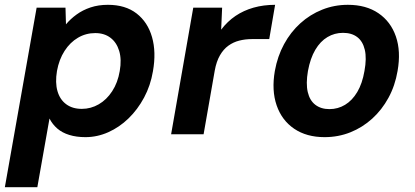

<svg xmlns="http://www.w3.org/2000/svg" viewBox="-36 -558 1725 798"><path d="M-15.8 220 116.2 -526H236.2L238.2 -456.9Q257 -479.4 282.3 -497.7Q307.5 -516.1 340.2 -527.1Q372.8 -538 412.5 -538Q485.2 -538 531.7 -502Q578.1 -466 595.9 -403.7Q613.7 -341.4 599.7 -262Q589.7 -202.6 562.9 -152.6Q536.1 -102.6 498.1 -65.8Q460.1 -29 414.1 -8.5Q368.1 12 319.2 12Q281.5 12 251.9 2.8Q222.4 -6.3 202.1 -23.8Q181.9 -41.3 169.7 -65.4L119.2 220ZM304 -105.5Q341.6 -105.5 374.4 -124.5Q407.2 -143.4 430.3 -178.9Q453.5 -214.5 461.6 -262.4Q470.2 -310.9 459.3 -346.5Q448.5 -382 422.9 -401.2Q397.4 -420.5 359.8 -420.5Q320.9 -420.5 288.1 -401.2Q255.3 -382 232.4 -346.5Q209.4 -310.9 200.8 -263Q192.7 -214.5 202.9 -179.2Q213 -144 239.1 -124.8Q265.1 -105.5 304 -105.5Z M675.2 0 767.2 -526H887.2L883.2 -434.7Q909 -468.9 942.8 -491.8Q976.6 -514.6 1018 -526.3Q1059.5 -538 1107.4 -538L1083 -395.5H1009.9Q983.4 -395.5 958.6 -389.2Q933.8 -383 913.3 -368.2Q892.8 -353.5 878.1 -328Q863.4 -302.6 856.5 -264.4L810.2 0Z M1313 12Q1238.2 12 1186.7 -22.9Q1135.3 -57.8 1113.8 -120.1Q1092.3 -182.3 1106.3 -263Q1117.3 -324.2 1144.6 -374.4Q1171.9 -424.7 1212.3 -461.2Q1252.7 -497.8 1303.2 -517.9Q1353.6 -538 1409.8 -538Q1485.6 -538 1536.8 -503.1Q1588.1 -468.2 1609.4 -406.4Q1630.8 -344.7 1616.4 -263Q1606 -201.8 1578.6 -151.6Q1551.2 -101.3 1510.9 -64.8Q1470.5 -28.2 1420.3 -8.1Q1370.1 12 1313 12ZM1333.2 -104.5Q1368.6 -104.5 1398.2 -122.4Q1427.8 -140.2 1448.8 -175.4Q1469.8 -210.7 1478.8 -263Q1488.5 -315.8 1480.2 -351.1Q1471.9 -386.4 1448.7 -403.9Q1425.6 -421.5 1389.6 -421.5Q1354.6 -421.5 1325 -403.9Q1295.4 -386.4 1274.5 -351.1Q1253.6 -315.8 1243.9 -263Q1234.9 -210.7 1243.1 -175.4Q1251.3 -140.2 1274.7 -122.4Q1298.1 -104.5 1333.2 -104.5Z"/></svg>

Font: DM Sans 9pt
Style: Italic
Weight: 400
Italic angle: -10°
Designer: Colophon Foundry, Jonny Pinhorn
Foundry: Colophon Foundry
Version: Version 4.004